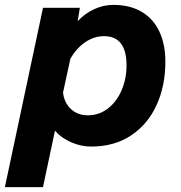

<svg xmlns="http://www.w3.org/2000/svg" viewBox="-69 -588 739 786"><path d="M608 -336Q608 -237 572 -158Q536 -79 467.5 -33.5Q399 12 304 12Q263 12 222.5 -5.5Q182 -23 156 -53L107 178H-49L107 -556H258L249 -501Q277 -532 315.5 -550Q354 -568 395 -568Q464 -568 512 -539Q560 -510 584 -457.5Q608 -405 608 -336ZM291 -116Q337 -116 373 -144Q409 -172 429 -219Q449 -266 449 -320Q449 -440 357 -440Q316 -440 279.5 -415Q243 -390 219 -347L189 -209Q194 -167 221.5 -141.5Q249 -116 291 -116Z"/></svg>

Font: Azeret Mono
Style: Bold Italic
Weight: 700
Italic angle: -12°
Designer: Martin Vácha
Foundry: Displaay
Version: Version 1.000; Glyphs 3.0.3, build 3074